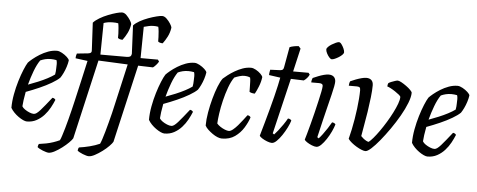

<svg xmlns="http://www.w3.org/2000/svg" viewBox="-59 -957 3266 1314"><g transform="rotate(5 1573.5 -300.0)"><path d="M145 0Q135 0 119.5 -7Q104 -14 87 -26Q70 -38 55.5 -53Q41 -68 32 -84Q32 -129 41 -177.5Q50 -226 63.5 -270.5Q77 -315 91.5 -350Q106 -385 117 -402Q126 -412 146 -428.5Q166 -445 192.5 -461.5Q219 -478 249 -489Q279 -500 309 -500Q324 -500 344 -489Q364 -478 379 -464Q394 -450 395 -441Q392 -420 384.5 -396.5Q377 -373 367 -352.5Q357 -332 348 -319Q330 -301 293.5 -279.5Q257 -258 211.5 -238Q166 -218 120 -201Q114 -170 110.5 -144.5Q107 -119 106 -101Q112 -90 126.5 -80Q141 -70 158 -63Q175 -56 188 -56Q197 -56 207.5 -63.5Q218 -71 232 -86.5Q246 -102 264 -124.5Q282 -147 306 -177Q314 -176 319.5 -172.5Q325 -169 327 -164Q317 -139 301.5 -110.5Q286 -82 263.5 -57Q241 -32 211.5 -16Q182 0 145 0ZM131 -252Q164 -264 198 -278Q232 -292 261.5 -307.5Q291 -323 310 -337Q312 -347 313 -358Q314 -369 314 -378Q315 -394 315 -409.5Q315 -425 311 -436Q301 -438 291 -439Q281 -440 272 -440Q251 -440 233 -435.5Q215 -431 200 -424Q179 -394 161.5 -347.5Q144 -301 131 -252Z M312 200Q306 200 295 197Q284 194 271.5 189Q259 184 249 178.5Q239 173 234 168Q235 160 237 154Q239 148 241 146Q266 143 291 138Q316 133 339.5 125Q363 117 382 108Q388 97 395 74.5Q402 52 411 22Q420 -8 428 -40.5Q436 -73 444.5 -106Q453 -139 459 -167Q474 -235 490.5 -304.5Q507 -374 523 -449L440 -460Q440 -470 442 -479.5Q444 -489 446 -493L523 -501Q537 -503 542 -508Q547 -513 546 -524L536 -713Q551 -730 578 -746Q605 -762 635.5 -774Q666 -786 691.5 -793Q717 -800 730 -800Q746 -800 761 -785Q776 -770 787 -752.5Q798 -735 799 -726Q794 -692 780 -664Q766 -636 749 -614Q737 -614 729 -617Q721 -620 717 -624Q718 -635 717 -654Q716 -673 714.5 -692Q713 -711 710 -724Q702 -726 691.5 -726.5Q681 -727 672 -727Q654 -727 639 -724.5Q624 -722 610 -717L607 -500H841V-447L580 -459L601 -474L472 87Q466 98 447 117Q428 136 403 155Q378 174 353.5 187Q329 200 312 200ZM588 200Q581 200 570 197Q559 194 546.5 189Q534 184 524 178.5Q514 173 509 168Q510 160 512 154Q514 148 516 146Q552 141 589.5 131.5Q627 122 658 108Q663 98 670.5 75.5Q678 53 686.5 23Q695 -7 704 -41Q713 -75 721 -107.5Q729 -140 735 -168Q750 -238 766.5 -306Q783 -374 799 -449L716 -460Q716 -471 718 -480Q720 -489 722 -493L799 -501Q810 -503 814.5 -507.5Q819 -512 821 -524L812 -718Q827 -735 854 -750Q881 -765 911 -776Q941 -787 967 -793.5Q993 -800 1005 -800Q1021 -800 1036.5 -785Q1052 -770 1063 -752.5Q1074 -735 1075 -726Q1070 -691 1055.5 -663Q1041 -635 1025 -614Q1013 -614 1004.5 -617Q996 -620 993 -624Q993 -635 992.5 -654Q992 -673 990 -693Q988 -713 985 -724Q977 -726 968.5 -726.5Q960 -727 952 -727Q934 -727 918.5 -723Q903 -719 886 -715L883 -500H1002L1011 -487Q1005 -476 994 -463.5Q983 -451 973 -444L871 -447L748 87Q742 98 723.5 117Q705 136 679.5 155Q654 174 629.5 187Q605 200 588 200Z M1090 0Q1080 0 1064.5 -7Q1049 -14 1032 -26Q1015 -38 1000.5 -53Q986 -68 977 -84Q977 -129 986 -177.5Q995 -226 1008.5 -270.5Q1022 -315 1036.5 -350Q1051 -385 1062 -402Q1071 -412 1091 -428.5Q1111 -445 1137.5 -461.5Q1164 -478 1194 -489Q1224 -500 1254 -500Q1269 -500 1289 -489Q1309 -478 1324 -464Q1339 -450 1340 -441Q1337 -420 1329.5 -396.5Q1322 -373 1312 -352.5Q1302 -332 1293 -319Q1275 -301 1238.5 -279.5Q1202 -258 1156.5 -238Q1111 -218 1065 -201Q1059 -170 1055.5 -144.5Q1052 -119 1051 -101Q1057 -90 1071.5 -80Q1086 -70 1103 -63Q1120 -56 1133 -56Q1142 -56 1152.5 -63.5Q1163 -71 1177 -86.5Q1191 -102 1209 -124.5Q1227 -147 1251 -177Q1259 -176 1264.5 -172.5Q1270 -169 1272 -164Q1262 -139 1246.5 -110.5Q1231 -82 1208.5 -57Q1186 -32 1156.5 -16Q1127 0 1090 0ZM1076 -252Q1109 -264 1143 -278Q1177 -292 1206.5 -307.5Q1236 -323 1255 -337Q1257 -347 1258 -358Q1259 -369 1259 -378Q1260 -394 1260 -409.5Q1260 -425 1256 -436Q1246 -438 1236 -439Q1226 -440 1217 -440Q1196 -440 1178 -435.5Q1160 -431 1145 -424Q1124 -394 1106.5 -347.5Q1089 -301 1076 -252Z M1485 0Q1471 0 1454 -7Q1437 -14 1420 -26Q1403 -38 1388.5 -51.5Q1374 -65 1367 -79Q1367 -121 1375.5 -170Q1384 -219 1397 -266.5Q1410 -314 1425 -351.5Q1440 -389 1455 -409Q1466 -419 1486 -434.5Q1506 -450 1531.5 -465Q1557 -480 1585 -490Q1613 -500 1642 -500Q1657 -500 1676 -489.5Q1695 -479 1709 -465Q1723 -451 1724 -442Q1720 -410 1707 -377.5Q1694 -345 1683 -326Q1671 -326 1661.5 -328.5Q1652 -331 1646 -335Q1646 -346 1645.5 -365.5Q1645 -385 1644.5 -404.5Q1644 -424 1641 -433Q1630 -438 1619.5 -439.5Q1609 -441 1602 -441Q1586 -441 1567.5 -435.5Q1549 -430 1533 -423Q1513 -395 1497 -351Q1481 -307 1469.5 -259Q1458 -211 1452 -168.5Q1446 -126 1445 -100Q1454 -89 1469 -79Q1484 -69 1500.5 -62.5Q1517 -56 1528 -56Q1540 -56 1556 -69Q1572 -82 1588.5 -101Q1605 -120 1620 -140Q1635 -160 1646 -174Q1654 -174 1660 -170Q1666 -166 1668 -161Q1657 -127 1634 -89.5Q1611 -52 1574.5 -26Q1538 0 1485 0Z M1828 0Q1815 0 1795.5 -7.5Q1776 -15 1760.5 -25Q1745 -35 1742 -42Q1755 -87 1768.5 -135Q1782 -183 1794.5 -229.5Q1807 -276 1817.5 -318Q1828 -360 1835.5 -394Q1843 -428 1847 -450L1769 -461Q1769 -473 1771 -483.5Q1773 -494 1774 -498L1843 -501Q1854 -502 1859.5 -506.5Q1865 -511 1867 -524L1892 -663Q1902 -668 1919.5 -671.5Q1937 -675 1954 -676L1968 -660L1931 -500H2037L2046 -488Q2041 -476 2030.5 -464Q2020 -452 2009 -445L1920 -448L1829 -66L1839 -59Q1848 -68 1864 -88Q1880 -108 1896.5 -132Q1913 -156 1924 -176Q1933 -176 1939.5 -172Q1946 -168 1948 -164Q1942 -143 1928 -115Q1914 -87 1896.5 -61Q1879 -35 1861 -17.5Q1843 0 1828 0Z M2134 0Q2121 0 2102.5 -7.5Q2084 -15 2069 -25Q2054 -35 2051 -42Q2055 -54 2063 -83Q2071 -112 2081.5 -151Q2092 -190 2102 -231.5Q2112 -273 2121 -311.5Q2130 -350 2135.5 -378Q2141 -406 2141 -417Q2141 -428 2134 -432Q2127 -436 2115 -436H2061Q2061 -445 2063.5 -454Q2066 -463 2068 -467Q2084 -474 2104 -482Q2124 -490 2143 -495Q2162 -500 2176 -500Q2199 -500 2211.5 -488Q2224 -476 2224 -454Q2224 -445 2220 -422.5Q2216 -400 2207.5 -366Q2199 -332 2188 -287Q2177 -242 2163.5 -187Q2150 -132 2135 -66L2145 -59Q2155 -69 2170.5 -89.5Q2186 -110 2201.5 -134Q2217 -158 2227 -176Q2236 -176 2242.5 -172Q2249 -168 2251 -164Q2245 -143 2232 -115Q2219 -87 2201.5 -60.5Q2184 -34 2166.5 -17Q2149 0 2134 0ZM2187 -606Q2179 -606 2169 -617.5Q2159 -629 2151.5 -644Q2144 -659 2144 -670Q2144 -678 2154 -688Q2164 -698 2178 -706.5Q2192 -715 2205.5 -721Q2219 -727 2226 -727Q2235 -727 2244 -715Q2253 -703 2260 -687.5Q2267 -672 2267 -661Q2267 -653 2257.5 -643.5Q2248 -634 2234.5 -625.5Q2221 -617 2208 -611.5Q2195 -606 2187 -606Z M2471 0Q2461 0 2444.5 -6.5Q2428 -13 2409.5 -24Q2391 -35 2375 -48Q2359 -61 2350 -74Q2358 -105 2365.5 -140Q2373 -175 2379 -212Q2385 -249 2389.5 -284.5Q2394 -320 2396.5 -353Q2399 -386 2399 -412Q2399 -428 2392.5 -432Q2386 -436 2373 -436H2319Q2319 -444 2321 -453Q2323 -462 2326 -467Q2343 -475 2363 -482.5Q2383 -490 2402 -495Q2421 -500 2434 -500Q2457 -500 2469.5 -488Q2482 -476 2482 -452Q2482 -419 2476.5 -370.5Q2471 -322 2463 -269.5Q2455 -217 2446.5 -172Q2438 -127 2434 -100Q2440 -93 2450.5 -84.5Q2461 -76 2471.5 -70.5Q2482 -65 2488 -65Q2500 -74 2518.5 -95.5Q2537 -117 2558.5 -147.5Q2580 -178 2601 -212.5Q2622 -247 2639 -280.5Q2656 -314 2666.5 -342.5Q2677 -371 2677 -389Q2677 -395 2665.5 -404.5Q2654 -414 2637.5 -425Q2621 -436 2605.5 -444Q2590 -452 2582 -454Q2582 -459 2583.5 -466.5Q2585 -474 2587 -477Q2594 -482 2606.5 -487Q2619 -492 2631.5 -496Q2644 -500 2650 -500Q2659 -500 2675.5 -491Q2692 -482 2710 -469Q2728 -456 2740 -443.5Q2752 -431 2752 -425Q2752 -397 2735.5 -354.5Q2719 -312 2691.5 -264Q2664 -216 2631.5 -169.5Q2599 -123 2567.5 -84.5Q2536 -46 2510.5 -23Q2485 0 2471 0Z M2897 0Q2887 0 2871.5 -7Q2856 -14 2839 -26Q2822 -38 2807.5 -53Q2793 -68 2784 -84Q2784 -129 2793 -177.5Q2802 -226 2815.5 -270.5Q2829 -315 2843.5 -350Q2858 -385 2869 -402Q2878 -412 2898 -428.5Q2918 -445 2944.5 -461.5Q2971 -478 3001 -489Q3031 -500 3061 -500Q3076 -500 3096 -489Q3116 -478 3131 -464Q3146 -450 3147 -441Q3144 -420 3136.5 -396.5Q3129 -373 3119 -352.5Q3109 -332 3100 -319Q3082 -301 3045.5 -279.5Q3009 -258 2963.5 -238Q2918 -218 2872 -201Q2866 -170 2862.5 -144.5Q2859 -119 2858 -101Q2864 -90 2878.5 -80Q2893 -70 2910 -63Q2927 -56 2940 -56Q2949 -56 2959.5 -63.5Q2970 -71 2984 -86.5Q2998 -102 3016 -124.5Q3034 -147 3058 -177Q3066 -176 3071.5 -172.5Q3077 -169 3079 -164Q3069 -139 3053.5 -110.5Q3038 -82 3015.5 -57Q2993 -32 2963.5 -16Q2934 0 2897 0ZM2883 -252Q2916 -264 2950 -278Q2984 -292 3013.5 -307.5Q3043 -323 3062 -337Q3064 -347 3065 -358Q3066 -369 3066 -378Q3067 -394 3067 -409.5Q3067 -425 3063 -436Q3053 -438 3043 -439Q3033 -440 3024 -440Q3003 -440 2985 -435.5Q2967 -431 2952 -424Q2931 -394 2913.5 -347.5Q2896 -301 2883 -252Z"/></g></svg>

Font: Texturina 12pt Light
Style: Italic
Weight: 300
Italic angle: -11°
Designer: Guillermo Torres Carreño
Foundry: Omnibus-Type
Version: Version 1.002